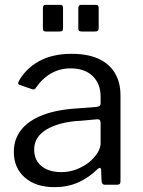

<svg xmlns="http://www.w3.org/2000/svg" viewBox="-20 -762 588 792"><path d="M382 -64Q345 -28 301.5 -9Q258 10 205 10Q127 10 82 -30Q37 -70 37 -135Q37 -188 67.5 -226.5Q98 -265 156.5 -287.5Q215 -310 301 -315L379 -321Q386 -322 390.5 -325Q395 -328 395 -336V-363Q395 -417 362 -448.5Q329 -480 271 -480Q228 -480 192 -460Q156 -440 128 -400Q125 -395 122 -393.5Q119 -392 113 -394L60 -412Q56 -414 55 -417Q54 -420 58 -428Q87 -480 142 -510Q197 -540 275 -540Q342 -540 386.5 -519.5Q431 -499 454 -460.5Q477 -422 477 -369V-15Q477 -6 473.5 -3Q470 0 463 0H412Q406 0 402.5 -4.5Q399 -9 399 -16L397 -62Q395 -76 382 -64ZM395 -254Q395 -271 381 -270L315 -264Q269 -262 233 -252.5Q197 -243 172 -228Q147 -213 134 -192.5Q121 -172 121 -145Q121 -101 151.5 -76.5Q182 -52 234 -52Q266 -52 295.5 -63.5Q325 -75 348 -93Q370 -112 382.5 -132Q395 -152 395 -171V-254ZM240 -730V-647Q240 -638 237 -635Q234 -632 224 -632H171Q162 -632 159.5 -635Q157 -638 157 -645V-729Q157 -742 168 -742H229Q240 -742 240 -730ZM387 -730V-647Q387 -638 383.5 -635Q380 -632 370 -632H318Q309 -632 306 -635Q303 -638 303 -645V-729Q303 -742 314 -742H376Q387 -742 387 -730Z"/></svg>

Font: Libre Franklin
Style: Regular
Weight: 400
Designer: Pablo Impallari, Rodrigo Fuenzalida, Nhung Nguyen
Foundry: Impallari Type
Version: Version 3.000